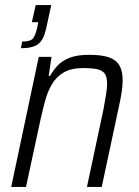

<svg xmlns="http://www.w3.org/2000/svg" viewBox="-20 -733 545 753"><path d="M62 -544 67 -570Q100 -570 110 -583Q120 -596 127 -630L130 -646H105L120 -713H181L166 -644Q161 -617 154.5 -598Q148 -579 137 -567Q126 -555 108 -549.5Q90 -544 62 -544ZM24 0 132 -510H182L171 -435H176Q189 -458 207 -477Q225 -496 254.5 -507Q284 -518 329 -518Q379 -518 407.5 -508Q436 -498 448.5 -476Q461 -454 461 -419Q461 -399 457.5 -374Q454 -349 447 -318L379 0H321L386 -305Q392 -338 396 -363Q400 -388 400 -405Q400 -431 391 -444Q382 -457 361.5 -461.5Q341 -466 307 -466Q260 -466 231 -449.5Q202 -433 184.5 -404Q167 -375 157 -338Q147 -301 138 -260L82 0Z"/></svg>

Font: Saira SemiCondensed Light
Style: Italic
Weight: 300
Width: 4
Italic angle: -12°
Designer: Hector Gatti with collaboration of the Omnibus-Type team
Foundry: Omnibus-Type
Version: Version 1.101